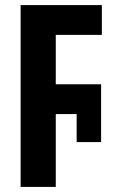

<svg xmlns="http://www.w3.org/2000/svg" viewBox="-20 -734 451 754"><path d="M61 0V-714H380V-597H199V-403H377V-176H281V-286H199V0Z"/></svg>

Font: Noto Sans Display ExtraCondensed
Style: Bold
Weight: 700
Width: 2
Designer: Monotype Design Team
Foundry: Monotype Imaging Inc.
Version: Version 2.003